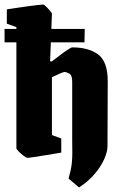

<svg xmlns="http://www.w3.org/2000/svg" viewBox="-26 -681 528 843"><path d="M4 -577V-640Q4 -640 18.5 -642Q33 -644 55 -647.5Q77 -651 100 -654Q123 -657 140.5 -659Q158 -661 163 -661Q167 -661 176 -652.5Q185 -644 193.5 -634Q202 -624 202 -620L194 -412L201 -411Q217 -423 236 -437.5Q255 -452 271 -462.5Q287 -473 290 -473Q364 -473 405.5 -441.5Q447 -410 447 -324L446 -40Q446 -14 431 19Q416 52 388 84.5Q360 117 321 142L275 103Q286 65 289 37.5Q292 10 291.5 -14.5Q291 -39 291 -67V-322Q291 -351 278 -358Q265 -365 257 -365Q252 -365 232.5 -356Q213 -347 202 -342V-88L243 -73V-11Q243 -11 222.5 -7.5Q202 -4 174 0.5Q146 5 123 8.5Q100 12 94 12Q90 12 78.5 3.5Q67 -5 56.5 -15.5Q46 -26 46 -30V-562ZM-6 -495V-554H346L345 -495Z"/></svg>

Font: Grenze Gotisch Black
Style: Regular
Weight: 900
Designer: Renata Polastri
Foundry: Omnibus-Type
Version: Version 1.001